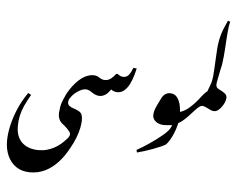

<svg xmlns="http://www.w3.org/2000/svg" viewBox="-87 -1349 2328 1823"><g transform="rotate(5 1077.0 -438.0)"><path d="M264 361Q187 361 132.5 324.5Q78 288 49.5 224.5Q21 161 21 83Q21 16 38.5 -63Q56 -142 91.5 -225.5Q127 -309 182 -388L211 -372Q177 -314 154.5 -264Q132 -214 121.5 -166.5Q111 -119 111 -67Q111 -11 127.5 29Q144 69 174 94.5Q204 120 243 132Q282 144 325 144Q369 144 406.5 133.5Q444 123 475 106Q506 89 529.5 69.5Q553 50 569 33Q599 5 608 -17Q617 -39 601 -57Q582 -84 544 -115Q510 -137 497 -171.5Q484 -206 493 -257Q494 -279 501 -305.5Q508 -332 518.5 -356.5Q529 -381 540.5 -397Q552 -413 563 -413Q586 -413 586 -394Q586 -381 576.5 -367.5Q567 -354 567 -333Q567 -313 581.5 -300.5Q596 -288 628 -278Q661 -268 679 -256Q697 -244 704.5 -225Q712 -206 712 -174Q712 -143 703 -99Q694 -55 674.5 -4.5Q655 46 624 100Q583 177 528.5 236.5Q474 296 407.5 328.5Q341 361 264 361Z M550 -353Q528 -353 528 -371Q528 -380 538.5 -401.5Q549 -423 569 -454Q590 -486 616.5 -516.5Q643 -547 673 -569Q729 -610 786 -610Q817 -610 842 -592Q856 -583 868.5 -578.5Q881 -574 896 -574Q927 -574 952.5 -593Q978 -612 998 -641L1012 -642Q1029 -629 1041.5 -624Q1054 -619 1068 -619Q1100 -619 1119.5 -643.5Q1139 -668 1156 -713L1188 -709Q1159 -581 1118 -525Q1077 -469 1024 -469Q1007 -469 990.5 -475Q974 -481 963 -490Q937 -450 911 -434.5Q885 -419 859 -419Q840 -419 822 -426Q804 -433 786 -445Q768 -458 753 -464Q738 -470 724 -470Q706 -470 687 -462.5Q668 -455 649 -442Q628 -429 610.5 -411.5Q593 -394 583 -377Q567 -353 550 -353Z M1260 85 1253 61Q1279 47 1308 29Q1337 11 1366 -8.5Q1395 -28 1423 -48.5Q1451 -69 1475 -89Q1516 -120 1539.5 -148.5Q1563 -177 1569 -203Q1549 -201 1528 -199Q1507 -197 1490 -197Q1464 -197 1439.5 -207Q1415 -217 1399 -236.5Q1383 -256 1383 -283Q1383 -301 1389 -323Q1395 -345 1407 -371L1444 -447Q1472 -503 1525 -503Q1564 -503 1588 -476Q1612 -449 1623 -404.5Q1634 -360 1634 -305Q1634 -261 1623.5 -216Q1613 -171 1596.5 -131Q1580 -91 1561.5 -60.5Q1543 -30 1527 -15Q1514 -6 1481.5 8.5Q1449 23 1408.5 38Q1368 53 1328 65.5Q1288 78 1260 85Z M1541 -206Q1527 -206 1516.5 -218Q1506 -230 1506 -253Q1506 -285 1525 -305Q1544 -325 1570 -325Q1650 -325 1717 -382Q1745 -406 1771 -434.5Q1797 -463 1827 -503Q1878 -571 1929 -571Q1956 -571 1986.5 -562Q2017 -553 2038.5 -538.5Q2060 -524 2061 -506Q2060 -486 2051 -463.5Q2042 -441 2025 -418Q2009 -395 1991 -382.5Q1973 -370 1954 -370Q1931 -370 1899 -389Q1882 -398 1865.5 -404Q1849 -410 1840 -410Q1830 -410 1817.5 -402.5Q1805 -395 1786.5 -377Q1768 -359 1739 -326Q1688 -267 1642 -236.5Q1596 -206 1541 -206Z M2005 -482Q1944 -482 1909 -495.5Q1874 -509 1874 -536Q1874 -546 1879 -563Q1884 -580 1895 -605Q1903 -625 1908.5 -647Q1914 -669 1917 -697Q1920 -725 1922 -763L1930 -914Q1932 -964 1937 -1003.5Q1942 -1043 1951 -1078.5Q1960 -1114 1974.5 -1151.5Q1989 -1189 2011 -1237L2034 -1228Q2028 -1211 2023.5 -1179.5Q2019 -1148 2016.5 -1113Q2014 -1078 2012 -1047Q2009 -997 2006.5 -958Q2004 -919 2001 -891Q1998 -858 1993.5 -828.5Q1989 -799 1982 -772Q1969 -709 1962 -673Q1955 -637 1955 -623Q1955 -596 1977 -584Q2017 -565 2039 -548.5Q2061 -532 2061 -506Q2061 -494 2044.5 -488Q2028 -482 2005 -482Z"/></g></svg>

Font: Noto Nastaliq Urdu SemiBold
Style: Regular
Weight: 600
Version: Version 3.007